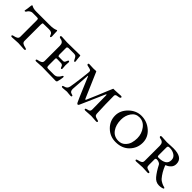

<svg xmlns="http://www.w3.org/2000/svg" viewBox="224 -1450 2449 2449"><g transform="rotate(45 1448.5 -226.0)"><path d="M232 -79V-372Q232 -395 226.5 -399.5Q221 -404 196 -404H124Q109 -404 91.5 -393Q74 -382 66 -369Q56 -348 42 -348Q35 -348 35 -356Q35 -360 37 -368.5Q39 -377 42.5 -399Q46 -421 49 -454Q50 -469 62 -469Q63 -469 71.5 -463.5Q80 -458 100 -453Q120 -448 147 -448H390Q429 -448 455 -453Q481 -458 491 -463Q501 -468 502 -468Q511 -468 511 -457Q511 -428 513 -399.5Q515 -371 515 -364Q515 -359 511.5 -351.5Q508 -344 503 -345Q494 -346 487 -368Q479 -404 422 -404Q342 -404 318 -402Q307 -401 307 -372V-79Q307 -54 324.5 -42.5Q342 -31 373 -25Q397 -21 397 -9Q397 3 377 3Q358 3 324.5 0Q291 -3 270 -3Q249 -3 215 0Q181 3 162 3Q142 3 142 -9Q142 -21 166 -25Q197 -31 214.5 -42.5Q232 -54 232 -79Z M701 -448Q750 -448 832 -449.5Q914 -451 932 -451Q944 -451 944 -445Q945 -415 949.5 -385.5Q954 -356 954 -353Q954 -350 951.5 -345Q949 -340 946 -340Q934 -340 927 -358Q915 -386 903 -398Q891 -410 867 -410H770Q762 -410 753.5 -405.5Q745 -401 745 -392V-268Q745 -262 748.5 -253Q752 -244 756 -244H835Q850 -244 857.5 -252.5Q865 -261 872 -281Q877 -298 887 -298Q893 -298 896.5 -293Q900 -288 899 -283Q896 -235 896 -228Q896 -218 898 -199Q900 -180 900 -173Q901 -168 897.5 -162Q894 -156 890 -156Q886 -156 882.5 -159.5Q879 -163 877.5 -166.5Q876 -170 874 -174.5Q872 -179 872 -180Q866 -202 840 -207Q820 -209 770 -209Q758 -209 754.5 -208.5Q751 -208 748 -204Q745 -200 745 -191V-80Q745 -53 750.5 -46Q756 -39 778 -39H878Q907 -39 928.5 -56Q950 -73 961 -97Q968 -112 975 -112Q985 -112 985 -96Q981 -56 968 -10Q967 -6 961.5 -2Q956 2 951 2Q898 2 813.5 -0.5Q729 -3 698 -3Q683 -3 652 0Q621 3 600 3Q580 3 580 -9Q580 -21 604 -25Q635 -31 652.5 -42.5Q670 -54 670 -79V-352Q670 -383 656.5 -400Q643 -417 612 -422Q588 -426 588 -441Q588 -453 608 -453Q628 -453 656 -450.5Q684 -448 701 -448Z M1608 -388Q1608 -225 1616 -73Q1617 -51 1630.5 -41Q1644 -31 1673 -25Q1697 -21 1697 -9Q1697 3 1677 3Q1657 3 1630.5 0Q1604 -3 1586 -3Q1566 -3 1536 0Q1506 3 1486 3Q1466 3 1466 -9Q1466 -21 1490 -25Q1517 -30 1527 -39.5Q1537 -49 1537 -70Q1537 -229 1534 -323Q1534 -331 1531.5 -333Q1529 -335 1526 -332.5Q1523 -330 1520 -323L1378 1Q1371 17 1361 17Q1349 17 1341 -1Q1314 -58 1268.5 -167.5Q1223 -277 1201 -328Q1194 -345 1192 -328Q1183 -224 1175 -79Q1175 -32 1211 -25Q1235 -21 1235 -9Q1235 3 1215 3Q1194 3 1176.5 0Q1159 -3 1148 -3Q1135 -3 1115.5 0Q1096 3 1075 3Q1055 3 1055 -9Q1055 -21 1079 -25Q1123 -34 1131 -79Q1143 -148 1156.5 -256Q1170 -364 1170 -387Q1170 -402 1156.5 -409Q1143 -416 1110 -422Q1086 -426 1086 -441Q1086 -453 1106 -453Q1126 -453 1141.5 -451.5Q1157 -450 1175 -450Q1192 -450 1202.5 -451Q1213 -452 1218 -452Q1229 -452 1230 -450L1378 -106Q1386 -88 1394 -104Q1455 -243 1514 -389Q1537 -447 1539 -447L1577 -448Q1596 -448 1628 -450.5Q1660 -453 1670 -453Q1690 -453 1690 -441Q1690 -426 1666 -422Q1639 -417 1631 -415.5Q1623 -414 1615.5 -407.5Q1608 -401 1608 -388Z M1797 -222Q1797 -313 1870.5 -385.5Q1944 -458 2039 -458Q2140 -458 2216.5 -391Q2293 -324 2293 -226Q2293 -128 2224.5 -57Q2156 14 2039 14Q1939 14 1868 -55.5Q1797 -125 1797 -222ZM2033 -426Q1966 -426 1926.5 -369.5Q1887 -313 1887 -237Q1887 -144 1931 -83Q1975 -22 2055 -22Q2109 -22 2144 -55.5Q2179 -89 2191 -130.5Q2203 -172 2203 -217Q2203 -298 2155 -362Q2107 -426 2033 -426Z M2548 -79Q2548 -53 2559 -43Q2570 -33 2598 -27Q2622 -23 2622 -11Q2622 1 2602 1Q2582 1 2555.5 -1Q2529 -3 2511 -3Q2490 -3 2456 0Q2422 3 2403 3Q2383 3 2383 -9Q2383 -21 2407 -25Q2438 -31 2455.5 -42.5Q2473 -54 2473 -79V-352Q2473 -383 2459.5 -400Q2446 -417 2415 -422Q2391 -426 2391 -441Q2391 -453 2411 -453Q2431 -453 2459 -450.5Q2487 -448 2504 -448Q2516 -448 2556.5 -450.5Q2597 -453 2619 -453Q2788 -453 2788 -340Q2789 -299 2763.5 -271Q2738 -243 2706 -232Q2696 -229 2699 -222Q2734 -133 2789 -69Q2804 -52 2834 -37Q2864 -22 2879 -20Q2897 -17 2897 -6Q2897 2 2873 8Q2849 14 2823 14Q2765 14 2723 -36Q2678 -90 2635 -174Q2629 -186 2609.5 -194.5Q2590 -203 2568 -203Q2562 -203 2555 -198Q2548 -193 2548 -187ZM2548 -396V-258Q2548 -241 2553.5 -237Q2559 -233 2573 -233Q2635 -233 2672 -256Q2709 -279 2708 -330Q2708 -374 2670 -399Q2632 -424 2582 -424Q2562 -424 2555 -418.5Q2548 -413 2548 -396Z"/></g></svg>

Font: EB Garamond SC 12
Style: Regular
Weight: 400
Version: Version 0.016 ; ttfautohint (v0.97) -l 8 -r 50 -G 200 -x 0 -